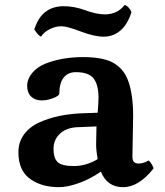

<svg xmlns="http://www.w3.org/2000/svg" viewBox="-20 -753 677 790"><path d="M527.8 -275.9 524.9 -111.8Q524.9 -109.4 524.9 -106.9Q524.9 -80.1 550.3 -80.1Q569.8 -80.1 591.8 -92.8Q598.6 -86.9 604.7 -76.4Q610.8 -65.9 611.8 -60.1Q551.3 17.1 486.1 17.1Q420.9 17.1 395 -46.9Q350.1 -15.6 303.5 0.7Q256.8 17.1 223.4 17.1Q189.9 17.1 161.4 9.8Q132.8 2.4 108.4 -13.7Q55.7 -47.9 55.7 -126.5Q55.7 -168.5 78.9 -200Q102.1 -231.4 142.1 -249.5Q218.8 -284.2 325.2 -287.1L381.8 -289.1Q385.3 -328.6 385.3 -351.6Q385.3 -403.3 365.5 -429.7Q345.7 -456.1 292 -456.1Q259.8 -456.1 241.9 -433.6Q224.1 -411.1 224.1 -367.2Q224.1 -361.3 207.5 -353Q179.7 -339.8 152.1 -339.8Q124.5 -339.8 108.2 -355.5Q91.8 -371.1 91.8 -399.4Q91.8 -427.7 112.3 -452.6Q132.8 -477.5 167 -491.2Q234.9 -518.1 321.8 -518.1Q412.6 -518.1 454.6 -489.3Q492.7 -463.9 508.8 -416.5Q527.8 -361.3 527.8 -275.9ZM381.8 -98.1Q375.5 -133.8 375.5 -159.9Q375.5 -186 377 -232.9L309.1 -230Q256.8 -230 228.5 -204.6Q200.2 -179.2 200.2 -141.1Q200.2 -103 216.8 -86.4Q233.4 -69.8 283.9 -69.8Q334.5 -69.8 381.8 -98.1ZM493.2 -732.9Q511.2 -726.1 521 -703.1Q504.9 -652.3 475.3 -627.2Q445.8 -602.1 407 -602.1Q368.2 -602.1 312 -623.5Q255.9 -645 232.2 -645Q208.5 -645 184.3 -632.8Q160.2 -620.6 148.9 -602.1Q136.7 -607.4 121.1 -631.8Q136.7 -681.2 167 -704.1Q197.3 -727.1 240.5 -727.5Q283.7 -728 330.6 -710.9Q377.4 -693.8 411.1 -693.8Q462.9 -693.8 493.2 -732.9Z"/></svg>

Font: Marko One
Style: Regular
Weight: 400
Designer: Zhenya Spizhovyi
Foundry: Cyreal
Version: Version 1.003